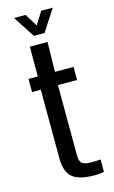

<svg xmlns="http://www.w3.org/2000/svg" viewBox="-142 -998 628 1059"><g transform="rotate(-15 172.0 -468.5)"><path d="M261 8Q171 8 133.5 -24.5Q96 -57 96 -136L95 -525H45V-600H98V-770H199L196 -600H302V-525H193L194 -124Q194 -90 208 -78Q222 -66 262 -66Q277 -66 288 -66.5Q299 -67 314 -68V3Q291 8 261 8ZM55 -945H121L165 -873L210 -945H276L196 -822H135Z"/></g></svg>

Font: Big Shoulders Text SemiBold
Style: Regular
Weight: 600
Designer: Patric King
Foundry: XO Type Co
Version: Version 1.000; ttfautohint (v1.8.2)